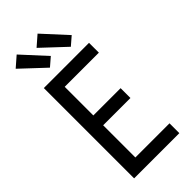

<svg xmlns="http://www.w3.org/2000/svg" viewBox="-302 -1043 1105 1105"><g transform="rotate(-45 250.0 -491.0)"><path d="M70 0V-735H438V-655H160V-422H382V-342H160V-80H438V0ZM348 -793 204 -928 266 -982 399 -837ZM178 -793 34 -928 96 -982 229 -837Z"/></g></svg>

Font: Iosevka Term Curly Medium
Style: Regular
Weight: 500
Designer: Belleve Invis
Foundry: Belleve Invis
Version: Version 32.3.0